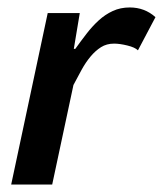

<svg xmlns="http://www.w3.org/2000/svg" viewBox="-20 -495 437 515"><path d="M350 -360Q342 -368 321.5 -373Q301 -378 286 -378Q266 -378 251 -368.5Q236 -359 223 -343.5Q210 -328 199 -308Q188 -288 177 -267L120 0H10L108 -460H194L178 -364H182Q197 -385 212.5 -405Q228 -425 245 -440.5Q262 -456 282.5 -465.5Q303 -475 328 -475Q368 -475 397 -449Z"/></svg>

Font: Quattrocento Sans
Style: Bold Italic
Weight: 700
Designer: Pablo Impallari
Foundry: Pablo Impallari, Igino Marini, Brenda Gallo
Version: Version 2.000